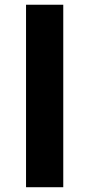

<svg xmlns="http://www.w3.org/2000/svg" viewBox="-20 -783 373 803"><path d="M88.9 -763.2H244.6V0H88.9Z"/></svg>

Font: Krona One
Style: Regular
Weight: 400
Version: Version 1.003